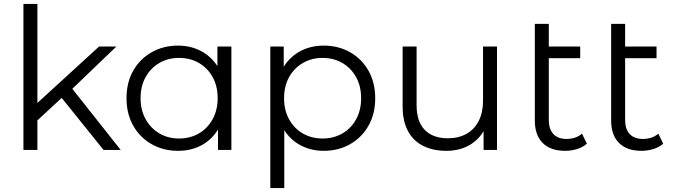

<svg xmlns="http://www.w3.org/2000/svg" viewBox="-20 -762 3421 976"><path d="M155.2 -136.4 156.9 -226.7 483.6 -525.5H571.5L340.3 -303.6L299.9 -270.1ZM99.1 0V-742H170.1V0ZM506.2 0 286.8 -272.8 333.4 -328.5 593.4 0Z M885.4 4.7Q810.4 4.7 750.9 -29.1Q691.3 -62.9 657.2 -123.2Q623.1 -183.6 623.1 -263Q623.1 -342.8 657.2 -402.7Q691.3 -462.6 750.9 -496.4Q810.4 -530.2 885.4 -530.2Q953.6 -530.2 1008.4 -499Q1063.3 -467.7 1095.8 -408.4Q1128.3 -349 1128.3 -263Q1128.3 -177.9 1096.4 -117.8Q1064.4 -57.8 1009.6 -26.5Q954.7 4.7 885.4 4.7ZM890.5 -57.9Q946.3 -57.9 990.6 -83.5Q1034.9 -109.2 1060.6 -155.7Q1086.4 -202.2 1086.4 -263Q1086.4 -324.8 1060.6 -370.8Q1034.9 -416.8 990.6 -442.2Q946.3 -467.6 890.5 -467.6Q834.7 -467.6 790.6 -442.2Q746.6 -416.8 720.6 -370.8Q694.6 -324.8 694.6 -263Q694.6 -202.2 720.6 -155.7Q746.6 -109.2 790.6 -83.5Q834.7 -57.9 890.5 -57.9ZM1088.1 0V-158.3L1095.2 -264L1085.2 -369.7V-525.5H1156.2V0Z M1625 4.7Q1557.4 4.7 1502.2 -26.5Q1447.1 -57.8 1414.6 -117.6Q1382.1 -177.5 1382.1 -262.5Q1382.1 -348.6 1414 -408.2Q1445.9 -467.7 1501.1 -499Q1556.2 -530.2 1625 -530.2Q1700.5 -530.2 1759.8 -496.4Q1819 -462.6 1853.2 -402.5Q1887.3 -342.4 1887.3 -262.5Q1887.3 -183.1 1853.2 -123Q1819 -62.9 1759.8 -29.1Q1700.5 4.7 1625 4.7ZM1354.1 194V-525.5H1422.3V-367.2L1415.1 -261.5L1425.1 -155.8V194ZM1619.9 -57.9Q1675.7 -57.9 1720 -83.3Q1764.2 -108.7 1790 -155.2Q1815.7 -201.7 1815.7 -262.5Q1815.7 -324.3 1790 -370.3Q1764.2 -416.3 1720 -442Q1675.7 -467.6 1619.9 -467.6Q1564.1 -467.6 1519.8 -442Q1475.5 -416.3 1449.7 -370.3Q1424 -324.3 1424 -262.5Q1424 -201.7 1449.7 -155.2Q1475.5 -108.7 1519.8 -83.3Q1564.1 -57.9 1619.9 -57.9Z M2249.5 4.7Q2181.8 4.7 2131.7 -20.1Q2081.7 -44.9 2054.2 -95.1Q2026.7 -145.4 2026.7 -220.5V-525.5H2097.7V-227.9Q2097.7 -144.3 2139.2 -101.7Q2180.7 -59.1 2256.4 -59.1Q2311.2 -59.1 2351.4 -81.7Q2391.6 -104.4 2413.5 -147.3Q2435.4 -190.3 2435.4 -249.6V-525.5H2506.4V0H2438.2V-143.7L2449.3 -117.5Q2424.4 -60.1 2371.9 -27.7Q2319.3 4.7 2249.5 4.7Z M2852.6 4.7Q2778.6 4.7 2738.6 -35.4Q2698.7 -75.5 2698.7 -148.4V-640.8H2769.7V-152.2Q2769.7 -105.7 2793 -80.7Q2816.3 -55.7 2860.4 -55.7Q2907.3 -55.7 2938.5 -82.6L2963.2 -31.7Q2943 -13.3 2913.2 -4.3Q2883.4 4.7 2852.6 4.7ZM2737.6 -466.3V-525.5H2929.4V-466.3Z M3240.6 4.7Q3166.6 4.7 3126.6 -35.4Q3086.7 -75.5 3086.7 -148.4V-640.8H3157.7V-152.2Q3157.7 -105.7 3181 -80.7Q3204.3 -55.7 3248.4 -55.7Q3295.3 -55.7 3326.5 -82.6L3351.2 -31.7Q3331 -13.3 3301.2 -4.3Q3271.4 4.7 3240.6 4.7ZM3125.6 -466.3V-525.5H3317.4V-466.3Z"/></svg>

Font: Montserrat Alternates Thin
Style: Regular
Weight: 100
Designer: Julieta Ulanovsky
Foundry: Julieta Ulanovsky
Version: Version 9.000